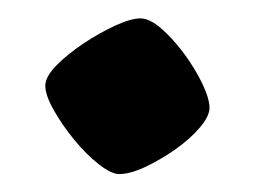

<svg xmlns="http://www.w3.org/2000/svg" viewBox="-20 -188 284 214"><path d="M112.8 6Q104 6 90 -5Q76 -16 62.5 -32.5Q49 -49 39.8 -65.5Q30.5 -82 30.5 -92.3Q30.5 -102.5 42.8 -115Q55 -127.5 73 -139.5Q91 -151.5 108.5 -159.5Q126 -167.5 136.5 -167.5Q146.7 -167.5 159.7 -156.3Q172.6 -145.1 185.1 -128.3Q197.5 -111.5 205.5 -94.8Q213.5 -78.1 213.5 -67.7Q213.5 -58.5 202.6 -45.7Q191.7 -32.9 175 -21.2Q158.3 -9.6 141.7 -1.8Q125 6 112.8 6Z"/></svg>

Font: Texturina Medium
Style: Regular
Weight: 500
Designer: Guillermo Torres Carreño
Foundry: Omnibus-Type
Version: Version 1.003